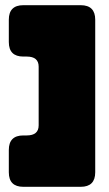

<svg xmlns="http://www.w3.org/2000/svg" viewBox="-20 -720 421 740"><path d="M347 -56Q347 0 291 0H70Q14 0 14 -56V-142Q14 -198 70 -198H83Q129 -198 129 -237V-463Q129 -502 83 -502H70Q14 -502 14 -558V-644Q14 -700 70 -700H291Q347 -700 347 -644Z"/></svg>

Font: LT Crewmate
Style: Regular
Weight: 400
Designer: Daniel Lyons
Foundry: LyonsType
Version: Version 1.001;FEAKit 1.0